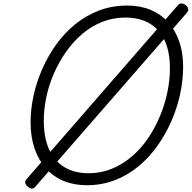

<svg xmlns="http://www.w3.org/2000/svg" viewBox="-20 -1047 1103 1105"><path d="M480 19Q406 19 346.5 -5.5Q287 -30 244.5 -77.5Q202 -125 179 -192Q156 -259 156 -343Q156 -418 173 -496Q190 -574 223 -649.5Q256 -725 303.5 -791Q351 -857 413 -907.5Q475 -958 550 -986.5Q625 -1015 713 -1015Q787 -1015 846 -990.5Q905 -966 946.5 -920.5Q988 -875 1011 -809.5Q1034 -744 1034 -663Q1034 -585 1016.5 -504.5Q999 -424 965.5 -348Q932 -272 884.5 -205.5Q837 -139 775.5 -88.5Q714 -38 639.5 -9.5Q565 19 480 19ZM490 -50Q562 -50 624.5 -76Q687 -102 739.5 -147Q792 -192 832.5 -252Q873 -312 901 -379.5Q929 -447 943.5 -517Q958 -587 958 -654Q958 -725 941 -779.5Q924 -834 891 -871Q858 -908 810.5 -927Q763 -946 702 -946Q631 -946 568 -921Q505 -896 453 -851.5Q401 -807 360 -748.5Q319 -690 290 -623.5Q261 -557 246.5 -487.5Q232 -418 232 -351Q232 -279 249 -223Q266 -167 298.5 -129Q331 -91 379 -70.5Q427 -50 490 -50ZM184 27Q178 36 166.5 38Q155 40 140 27Q115 6 132 -15L1004 -1017Q1011 -1027 1024 -1027Q1037 -1027 1050 -1017Q1061 -1008 1063 -996.5Q1065 -985 1056 -974Z"/></svg>

Font: Playwrite RO Light
Style: Regular
Weight: 300
Version: Version 1.002